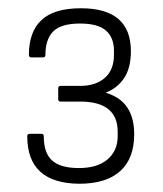

<svg xmlns="http://www.w3.org/2000/svg" viewBox="-20 -795 394 465"><path d="M172 -350Q46 -351 46 -465Q46 -471 52 -471H80Q86 -471 86 -465Q86 -424 106.5 -406Q127 -388 171 -388Q216 -388 240.5 -409Q265 -430 265 -465V-476Q265 -549 174 -549H127Q121 -549 121 -555V-581Q121 -587 127 -587H174Q212 -587 234 -606.5Q256 -626 256 -662V-672Q256 -704 236.5 -721Q217 -738 174 -738Q128 -738 109 -719Q90 -700 90 -662Q90 -656 84 -656H56Q50 -656 50 -662Q50 -718 80.5 -746.5Q111 -775 176 -775Q297 -775 297 -671Q297 -631 281 -606.5Q265 -582 237 -571V-570Q305 -550 305 -470Q305 -411 271 -380.5Q237 -350 172 -350Z"/></svg>

Font: Sofia Sans Semi Condensed Light
Style: Regular
Weight: 300
Designer: Botio Nikoltchev, Ani Petrova
Foundry: lettersoup
Version: Version 4.100; ttfautohint (v1.8.4.7-5d5b)